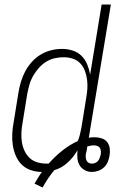

<svg xmlns="http://www.w3.org/2000/svg" viewBox="-20 -755 540 852"><path d="M169 77 133 60Q141 47 149 33.5Q157 20 166 8Q141 8 117 0Q93 -8 76 -25Q59 -42 49.5 -65Q40 -88 36.5 -112.5Q33 -137 34.5 -163.5Q36 -190 41 -215L62 -345Q66 -369 73 -392.5Q80 -416 92 -438.5Q104 -461 121.5 -480.5Q139 -500 161 -513Q183 -526 207 -532Q231 -538 256 -538Q280 -538 303 -530.5Q326 -523 342 -507Q358 -491 367 -469Q376 -447 380 -424L431 -735H472L374 -144Q380 -145 387 -145.5Q394 -146 400 -146Q416 -146 431.5 -141Q447 -136 456 -124Q465 -112 467 -96Q469 -80 466 -64Q464 -50 458 -36Q452 -22 441 -12Q430 -2 416 3Q402 8 387 8Q371 8 356 0Q341 -8 333 -22Q325 -36 323.5 -53Q322 -70 324 -87Q324 -86 323.5 -86Q323 -86 322 -85Q305 -56 279 -32.5Q253 -9 221 0Q206 18 193 37.5Q180 57 169 77ZM186 -29Q189 -29 191 -29Q193 -29 196 -29Q223 -60 255.5 -86Q288 -112 325 -129Q331 -143 334.5 -157.5Q338 -172 341 -187L362 -317Q366 -338 367.5 -359Q369 -380 366.5 -400.5Q364 -421 357 -440Q350 -459 336.5 -473.5Q323 -488 303.5 -494.5Q284 -501 263 -501Q243 -501 222.5 -496.5Q202 -492 184 -480.5Q166 -469 151.5 -452.5Q137 -436 126.5 -417.5Q116 -399 110.5 -379Q105 -359 101 -339L80 -209Q76 -188 75 -166.5Q74 -145 77 -125Q80 -105 88.5 -86.5Q97 -68 111 -54.5Q125 -41 145 -35Q165 -29 186 -29ZM387 -29Q395 -29 402.5 -32Q410 -35 415 -41Q420 -47 422.5 -54.5Q425 -62 427 -69Q428 -77 427.5 -85Q427 -93 423 -99Q419 -105 411.5 -107.5Q404 -110 397 -110Q389 -110 382 -108.5Q375 -107 367 -105V-102Q366 -94 364.5 -86.5Q363 -79 361 -72Q360 -64 360.5 -56.5Q361 -49 364 -42.5Q367 -36 373.5 -32.5Q380 -29 387 -29Z"/></svg>

Font: Iosevka Curly XLtObl
Style: Regular
Weight: 200
Italic angle: -9°
Monospace: yes
Designer: Belleve Invis
Foundry: Belleve Invis
Version: Version 11.1.0; ttfautohint (v1.8.3)